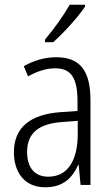

<svg xmlns="http://www.w3.org/2000/svg" viewBox="-20 -785 475 815"><path d="M341 -757V-765H276C249 -718 212 -666 171 -617V-606H206C249 -644 312 -713 341 -757ZM219 -542C170 -542 122 -528 81 -504L99 -461C141 -484 179 -495 214 -495C280 -495 309 -457 309 -355V-314L238 -309C110 -300 39 -245 39 -139C39 -55 83 10 172 10C248 10 287 -30 312 -85H314L322 0H364V-359C364 -485 320 -542 219 -542ZM244 -267 310 -272V-216C310 -105 268 -35 185 -35C129 -35 95 -71 95 -140C95 -219 143 -260 244 -267Z"/></svg>

Font: Noto Sans Thai Looped Condensed Light
Style: Regular
Weight: 300
Width: 3
Designer: Sasikarn Vongin, Ben Mitchell
Foundry: The Fontpad Ltd
Version: Version 1.001